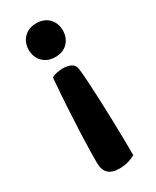

<svg xmlns="http://www.w3.org/2000/svg" viewBox="-183 -532 648 800"><g transform="rotate(-30 141.0 -132.0)"><path d="M71 150Q71 128 71.5 91Q72 54 74 9Q76 -36 78.5 -83Q81 -130 84 -173.5Q87 -217 90 -250Q97 -256 114 -259.5Q131 -263 143 -263Q166 -263 182.5 -255Q199 -247 202 -226Q205 -203 207.5 -162.5Q210 -122 212 -72.5Q214 -23 215.5 27.5Q217 78 217.5 122.5Q218 167 218 197Q183 217 140 217Q71 217 71 150ZM224 -400Q224 -365 202 -342Q180 -319 142 -319Q105 -319 82.5 -342Q60 -365 60 -400Q60 -435 82.5 -458Q105 -481 142 -481Q180 -481 202 -458Q224 -435 224 -400Z"/></g></svg>

Font: BalooTamma2Bold
Style: Bold
Weight: 700
Designer: Divya Kowshik, Shuchita Grover and Ek Type
Foundry: Ek Type
Version: Version 1.700